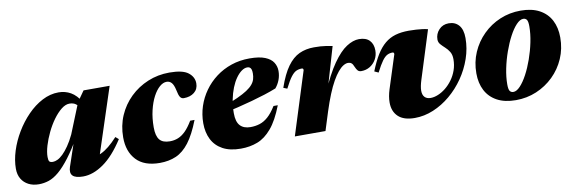

<svg xmlns="http://www.w3.org/2000/svg" viewBox="-44 -770 3248 1080"><g transform="rotate(-10 1580.0 -230.0)"><path d="M299 -51 357 -222.5 369 -221.5Q326 -147 290.8 -100.5Q255.5 -54 225.5 -28.8Q195.5 -3.5 167.5 5.8Q139.5 15 110.5 15Q77.5 15 52 2Q26.5 -11 12 -35.2Q-2.5 -59.5 -2.5 -93Q-2.5 -141.5 14.2 -194.5Q31 -247.5 60.8 -297.2Q90.5 -347 129.8 -387.2Q169 -427.5 214.5 -451.2Q260 -475 308 -475Q345.5 -475 377 -457.2Q408.5 -439.5 435.5 -396L414.5 -364Q407.5 -381 393.5 -391.5Q379.5 -402 357.5 -402Q335 -402 311 -383Q287 -364 264.2 -332.8Q241.5 -301.5 223.8 -264.5Q206 -227.5 195.2 -191.5Q184.5 -155.5 184.5 -127.5Q184.5 -109 189.5 -102.2Q194.5 -95.5 210 -95.5Q222 -95.5 236.8 -102.5Q251.5 -109.5 268 -125.5Q284.5 -141.5 302.2 -167Q320 -192.5 337.5 -229L407.5 -402.5L449 -461.5H598L461 -43.5L438.5 -81Q462 -84.5 484 -94.8Q506 -105 529.2 -123.8Q552.5 -142.5 579.5 -172L597 -157Q540 -68.5 480.2 -26.8Q420.5 15 363.5 15Q320 15 304 -1.2Q288 -17.5 299 -51Z M917 -428Q897 -428 876.8 -410.5Q856.5 -393 839.5 -360.8Q822.5 -328.5 812 -284.5Q801.5 -240.5 801.5 -188Q801.5 -139 819.5 -117Q837.5 -95 878 -95Q903.5 -95 925.2 -103.8Q947 -112.5 967.8 -133Q988.5 -153.5 1010 -189.5H1035Q1004 -110 970 -65.5Q936 -21 894.8 -3Q853.5 15 801.5 15Q712.5 15 667.5 -33.2Q622.5 -81.5 622.5 -162Q622.5 -229 647.2 -286Q672 -343 716 -385.8Q760 -428.5 817.8 -452.5Q875.5 -476.5 941.5 -476.5Q1017 -476.5 1048.8 -451.8Q1080.5 -427 1080.5 -390.5Q1080.5 -358 1057.2 -339.2Q1034 -320.5 997 -320.5Q984 -320.5 976.5 -331.5Q969 -342.5 963 -373Q956.5 -403 945.2 -415.5Q934 -428 917 -428Z M1378 -429Q1362 -429 1345.2 -417Q1328.5 -405 1313 -383.2Q1297.5 -361.5 1285.5 -331.5Q1273.5 -301.5 1266.2 -265.2Q1259 -229 1259 -188Q1259 -139 1279.5 -117Q1300 -95 1338.5 -95Q1366.5 -95 1391.2 -102.8Q1416 -110.5 1439.2 -131Q1462.5 -151.5 1486 -189.5H1510.5Q1478.5 -107 1441 -62.8Q1403.5 -18.5 1360 -1.8Q1316.5 15 1264.5 15Q1202.5 15 1161.5 -7.2Q1120.5 -29.5 1100.2 -69.5Q1080 -109.5 1080 -162Q1080 -212 1095.2 -258.5Q1110.5 -305 1138.8 -344.5Q1167 -384 1206.5 -413.8Q1246 -443.5 1294.5 -460Q1343 -476.5 1399 -476.5Q1455 -476.5 1487.5 -463.2Q1520 -450 1534 -427.8Q1548 -405.5 1548 -379Q1548 -352.5 1538.8 -328.2Q1529.5 -304 1513.5 -285Q1483.5 -273 1446.8 -261.2Q1410 -249.5 1370 -238.5Q1330 -227.5 1289 -217.5Q1248 -207.5 1209.5 -199L1211.5 -236Q1259.5 -254 1293.2 -269.5Q1327 -285 1348.8 -299.2Q1370.5 -313.5 1382.5 -327.8Q1394.5 -342 1399 -357.5Q1403.5 -373 1403.5 -391Q1403.5 -404.5 1400.8 -412.8Q1398 -421 1392.5 -425Q1387 -429 1378 -429Z M1688 -359Q1688 -363.5 1686.2 -366.5Q1684.5 -369.5 1679.5 -369.5Q1662 -369.5 1647.5 -363Q1633 -356.5 1617.2 -336Q1601.5 -315.5 1579.5 -272L1558 -280.5Q1584 -356 1614.8 -398.2Q1645.5 -440.5 1683 -457.8Q1720.5 -475 1767 -475Q1788 -475 1804 -474Q1820 -473 1835.8 -470.5Q1851.5 -468 1872 -464L1791.5 -189L1788.5 -207.5Q1833 -311 1874 -369.5Q1915 -428 1952.8 -452.2Q1990.5 -476.5 2024.5 -476.5Q2064 -476.5 2084.2 -455.5Q2104.5 -434.5 2104.5 -398Q2104.5 -369.5 2091.2 -346.5Q2078 -323.5 2056 -310.2Q2034 -297 2007 -297Q1994 -297 1987 -304.5Q1980 -312 1973.5 -327.5Q1967.5 -343.5 1959.8 -349.5Q1952 -355.5 1941 -355.5Q1928 -355.5 1913.2 -346.5Q1898.5 -337.5 1882.8 -318.8Q1867 -300 1850.2 -270.5Q1833.5 -241 1816.8 -200Q1800 -159 1783 -106L1749.5 0H1574.5Z M2616 -378.5Q2616 -319.5 2596.2 -262.2Q2576.5 -205 2542 -155Q2507.5 -105 2462 -66.8Q2416.5 -28.5 2364.2 -6.8Q2312 15 2258 15Q2195 15 2163.8 -14.5Q2132.5 -44 2132.5 -95Q2132.5 -129 2145 -168.5L2206 -359Q2206 -363.5 2204.2 -366.5Q2202.5 -369.5 2197.5 -369.5Q2181 -369.5 2167 -362.5Q2153 -355.5 2137.8 -334.8Q2122.5 -314 2101 -272L2078 -282.5Q2099.5 -337 2122.2 -373.8Q2145 -410.5 2171.8 -432.8Q2198.5 -455 2232 -464.8Q2265.5 -474.5 2309 -474.5Q2332 -474.5 2350.2 -473.2Q2368.5 -472 2384.8 -470Q2401 -468 2417 -464L2330.5 -189.5Q2325 -172 2322 -157Q2319 -142 2319 -130Q2319 -105.5 2331 -93Q2343 -80.5 2365 -80.5Q2385 -80.5 2407.5 -89.8Q2430 -99 2451.5 -116.2Q2473 -133.5 2490.5 -157.5Q2508 -181.5 2518.2 -210.5Q2528.5 -239.5 2528.5 -273Q2528.5 -299 2518.2 -315.8Q2508 -332.5 2494 -345Q2480 -357.5 2469.5 -369.5Q2459 -381.5 2459 -397.5Q2459 -429.5 2480.8 -453Q2502.5 -476.5 2537 -476.5Q2573 -476.5 2594.5 -452Q2616 -427.5 2616 -378.5Z M2947.5 -476.5Q3011.5 -476.5 3054.8 -453Q3098 -429.5 3119.8 -387.5Q3141.5 -345.5 3141.5 -289.5Q3141.5 -225 3117.5 -169.8Q3093.5 -114.5 3051 -73Q3008.5 -31.5 2953.2 -8.2Q2898 15 2835.5 15Q2771.5 15 2728.2 -8.5Q2685 -32 2663.2 -74Q2641.5 -116 2641.5 -172Q2641.5 -236 2665.5 -291.2Q2689.5 -346.5 2731.8 -388.2Q2774 -430 2829.2 -453.2Q2884.5 -476.5 2947.5 -476.5ZM2829 -33Q2847.5 -33 2868.2 -55Q2889 -77 2909 -114.2Q2929 -151.5 2945.2 -197.5Q2961.5 -243.5 2971.2 -291Q2981 -338.5 2981 -381Q2981 -409.5 2974 -419Q2967 -428.5 2954 -428.5Q2935.5 -428.5 2914.5 -406.2Q2893.5 -384 2873.8 -346.8Q2854 -309.5 2837.8 -263.8Q2821.5 -218 2811.8 -170.5Q2802 -123 2802 -80.5Q2802 -52 2809 -42.5Q2816 -33 2829 -33Z"/></g></svg>

Font: Newsreader 36pt ExtraBold
Style: Italic
Weight: 800
Italic angle: -17°
Designer: Hugues Gentile
Foundry: Production Type
Version: Version 1.003